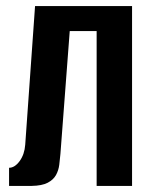

<svg xmlns="http://www.w3.org/2000/svg" viewBox="-20 -611 487 631"><path d="M9.8 0V-59.6Q28.4 -59.6 44.5 -81.5Q60.6 -103.5 62.9 -135.6L95.2 -591H414V0H297.6V-509H209.2L178.6 -105.5Q177 -88 174.8 -69.7Q172.6 -51.5 164.1 -35.9Q155.5 -20.3 136.9 -10.5Q118.2 -0.6 83.9 0Z"/></svg>

Font: Alumni Sans SC Thin
Style: Regular
Weight: 100
Designer: Robert E. Leuschke
Foundry: Robert E. Leuschke
Version: Version 1.018